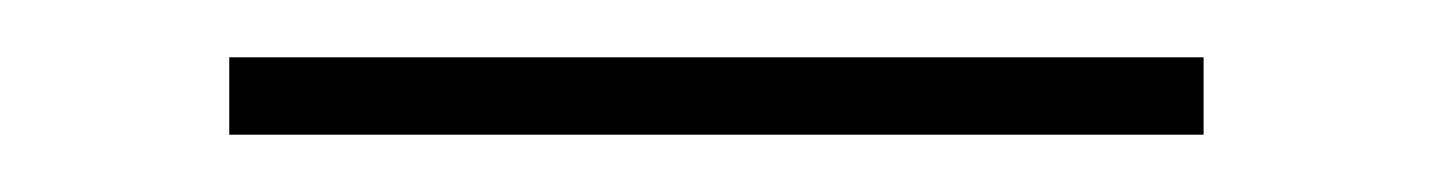

<svg xmlns="http://www.w3.org/2000/svg" viewBox="-20 -665 500 67"><path d="M60 -618V-645H400V-618Z"/></svg>

Font: Fivo Sans Thin
Style: Regular
Weight: 250
Foundry: Alexander Slobzheninov
Version: 1.0